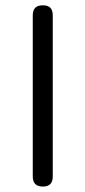

<svg xmlns="http://www.w3.org/2000/svg" viewBox="-20 -686 314 706"><path d="M137.5 0Q119 0 109.8 -9.2Q100.5 -18.5 100.5 -37V-629.5Q100.5 -648.5 109.8 -657.5Q119 -666.5 137.5 -666.5Q156 -666.5 165 -657.5Q174 -648.5 174 -629.5V-37Q174 -18.5 165 -9.2Q156 0 137.5 0Z"/></svg>

Font: Jura Light SemiBold
Style: Regular
Weight: 600
Version: Version 5.106